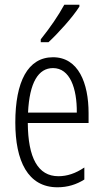

<svg xmlns="http://www.w3.org/2000/svg" viewBox="-20 -785 439 815"><path d="M317 -757V-765H253C226 -716 195 -671 153 -618V-606H186C226 -643 288 -711 317 -757ZM205 -542C98 -542 45 -438 45 -265C45 -102 98 10 224 10C267 10 305 -2 338 -23V-74C301 -49 265 -37 228 -37C141 -37 99 -115 98 -263H356V-305C356 -432 313 -542 205 -542ZM205 -496C277 -496 307 -410 306 -307H99C105 -435 143 -496 205 -496Z"/></svg>

Font: Noto Sans Thai Looped ExtraCondensed Light
Style: Regular
Weight: 300
Width: 2
Designer: Sasikarn Vongin, Ben Mitchell
Foundry: The Fontpad Ltd
Version: Version 1.001